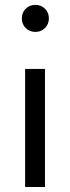

<svg xmlns="http://www.w3.org/2000/svg" viewBox="-20 -753 282 773"><path d="M67.9 -679.2Q67.9 -702.1 83.5 -717.8Q99.1 -733.4 122.6 -733.4Q145.5 -733.4 161.1 -717.8Q176.8 -702.1 176.8 -679.2Q176.8 -655.8 161.1 -640.1Q145.5 -624.5 122.6 -624.5Q99.1 -624.5 83.5 -640.1Q67.9 -655.8 67.9 -679.2ZM81.1 -475.6H161.1V0H81.1Z"/></svg>

Font: Selawik
Style: Regular
Weight: 400
Designer: Aaron Bell
Foundry: Microsoft Corporation
Version: Version 1.01